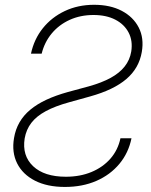

<svg xmlns="http://www.w3.org/2000/svg" viewBox="-20 -758 623 790"><path d="M247.1 11.2Q174.3 11.2 123.8 -14.6Q73.2 -40.5 50.5 -85.9Q27.8 -131.3 37.6 -189.5Q43.5 -225.6 60.3 -254.6Q77.1 -283.7 104.7 -306.6Q132.3 -329.6 171.1 -347.7Q210 -365.7 259.3 -379.4L345.7 -402.8Q398.4 -417.5 435.1 -437.5Q471.7 -457.5 492.9 -484.4Q514.2 -511.2 520 -545.9Q526.9 -589.8 509.3 -623.8Q491.7 -657.7 454.6 -677Q417.5 -696.3 364.7 -696.3Q311 -696.3 266.8 -676.3Q222.7 -656.2 192.9 -620.4Q163.1 -584.5 151.4 -537.1H107.4Q120.1 -596.7 156.2 -641.8Q192.4 -687 246.6 -712.6Q300.8 -738.3 367.2 -738.3Q433.6 -738.3 481 -713.4Q528.3 -688.5 550.8 -644.8Q573.2 -601.1 563.5 -544.4Q552.2 -477.5 500 -432.9Q447.8 -388.2 351.1 -361.3L265.1 -337.4Q206.5 -321.3 168.2 -300.5Q129.9 -279.8 108.9 -252.4Q87.9 -225.1 81.5 -188.5Q70.3 -117.7 116.2 -74.2Q162.1 -30.8 251 -30.8Q309.6 -30.8 356.4 -50.3Q403.3 -69.8 434.3 -105.2Q465.3 -140.6 475.6 -189H521Q508.8 -128.9 471.2 -83.7Q433.6 -38.6 376.5 -13.7Q319.3 11.2 247.1 11.2Z"/></svg>

Font: Inter 28pt ExtraLight
Style: Italic
Weight: 250
Italic angle: -9.3988°
Designer: Rasmus Andersson
Foundry: rsms
Version: Version 4.001;git-66647c0bb